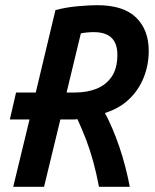

<svg xmlns="http://www.w3.org/2000/svg" viewBox="-20 -721 600 741"><path d="M31 0 94 -260H18L42 -364H118L194 -682Q235 -693 280.5 -697Q326 -701 355 -701Q456 -701 505 -653.5Q554 -606 554 -525Q554 -470 534.5 -421.5Q515 -373 477.5 -337.5Q440 -302 385 -285Q400 -257 414 -224Q428 -191 440.5 -154.5Q453 -118 463 -79.5Q473 -41 481 0H362Q352 -53 339.5 -98.5Q327 -144 311.5 -184Q296 -224 279 -261Q274 -260 268 -260Q262 -260 257 -260H213L150 0ZM237 -364H271Q316 -364 352.5 -378.5Q389 -393 411 -425Q433 -457 433 -510Q433 -553 410.5 -575Q388 -597 341 -597Q329 -597 314 -595.5Q299 -594 292 -592Z"/></svg>

Font: Ubuntu Sans Mono SemiBold
Style: Italic
Weight: 600
Italic angle: -13.5°
Monospace: yes
Designer: Dalton Maag Ltd
Foundry: Dalton Maag Ltd
Version: Version 1.006